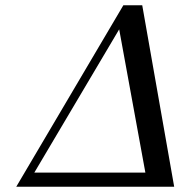

<svg xmlns="http://www.w3.org/2000/svg" viewBox="-20 -713 722 733"><path d="M645 0H42L451 -693H523ZM535 -54 435 -601 111 -54Z"/></svg>

Font: Lingua Franca
Style: Italic
Weight: 400
Italic angle: -13°
Version: Version 1.19